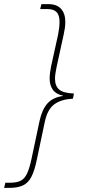

<svg xmlns="http://www.w3.org/2000/svg" viewBox="-36 -780 434 932"><path d="M-16 132 -10 107H12Q45 107 64 97.5Q83 88 95 63Q107 38 117 -9L156 -193Q168 -248 194 -277.5Q220 -307 269 -314V-316Q235 -323 220 -345Q205 -367 205 -398Q205 -412 207 -427.5Q209 -443 212 -458L246 -612Q249 -628 251 -643.5Q253 -659 253 -674Q253 -707 238.5 -721.5Q224 -736 194 -736H159L165 -760H198Q240 -760 260.5 -737Q281 -714 281 -674Q281 -659 279 -644.5Q277 -630 273 -612L239 -456Q236 -441 233.5 -426Q231 -411 231 -398Q231 -363 251 -345.5Q271 -328 323 -326L318 -301Q261 -298 228 -274Q195 -250 182 -191L143 -6Q132 48 116.5 78Q101 108 75.5 120Q50 132 10 132Z"/></svg>

Font: Noto Serif Tamil SemiCondensed Thin
Style: Italic
Weight: 100
Width: 4
Italic angle: -12°
Designer: Indian Type Foundry, Tom Grace, and the Monotype Design Team
Foundry: Monotype Imaging Inc.
Version: Version 2.003; ttfautohint (v1.8.4.7-5d5b)